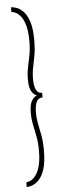

<svg xmlns="http://www.w3.org/2000/svg" viewBox="-61 -780 325 969"><g transform="rotate(-5 101.5 -295.5)"><path d="M34 160V136Q40 136 52.8 131Q65.5 126 79 110.5Q92.5 95 102 64Q111.5 33 111.5 -19Q111.5 -59 105.2 -90.5Q99 -122 93 -151Q87 -180 87 -211Q87 -254 99 -272.5Q111 -291 125 -296.5Q111 -300.5 99 -319Q87 -337.5 87 -381.5Q87 -412.5 93 -441Q99 -469.5 105.2 -501Q111.5 -532.5 111.5 -572Q111.5 -624 102 -655Q92.5 -686 79 -701.5Q65.5 -717 52.8 -722Q40 -727 34 -727V-751Q44 -751 61 -745.5Q78 -740 95.5 -722.5Q113 -705 124.8 -669.5Q136.5 -634 136.5 -573.5Q136.5 -532.5 130.8 -500.5Q125 -468.5 119 -440Q113 -411.5 113 -381Q113 -347.5 121.8 -327.2Q130.5 -307 153 -307V-284Q130.5 -284 121.8 -264Q113 -244 113 -211Q113 -180.5 119 -152Q125 -123.5 130.8 -91.2Q136.5 -59 136.5 -17.5Q136.5 43 124.8 78.5Q113 114 95.5 131.5Q78 149 61 154.5Q44 160 34 160Z"/></g></svg>

Font: Imbue 50pt Medium
Style: Regular
Weight: 500
Designer: Tyler Finck
Foundry: Etcetera Type Company
Version: Version 1.102; ttfautohint (v1.8.3)